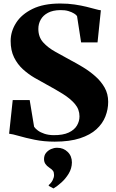

<svg xmlns="http://www.w3.org/2000/svg" viewBox="-20 -774 641 1064"><path d="M283 11Q223.5 11 172.2 0.5Q121 -10 84.2 -20.8Q47.5 -31.5 30.5 -33L50.5 -219.5H144.5L169 -71.5Q176 -61 190.2 -50.5Q204.5 -40 226.2 -32.8Q248 -25.5 276 -25Q329 -24.5 360.8 -39.5Q392.5 -54.5 406.5 -78.5Q420.5 -102.5 420.5 -129Q420.5 -168 395.2 -197.8Q370 -227.5 327.8 -253.8Q285.5 -280 235.5 -307Q205.5 -323 171.2 -343Q137 -363 107 -390.2Q77 -417.5 58 -455.8Q39 -494 39 -547Q39 -599.5 69 -647Q99 -694.5 160 -724.5Q221 -754.5 314 -754.5Q357.5 -754.5 393.8 -749Q430 -743.5 458.8 -736.5Q487.5 -729.5 507.8 -723.8Q528 -718 539 -717L520.5 -539H429.5L407 -684.5Q403 -691.5 390.5 -699.2Q378 -707 358.8 -712.8Q339.5 -718.5 314 -718Q273 -717.5 246 -703.2Q219 -689 205.8 -665.5Q192.5 -642 192.5 -614Q192.5 -569 219.2 -539.2Q246 -509.5 287.2 -486.8Q328.5 -464 372 -440Q403.5 -423.5 439.5 -401.8Q475.5 -380 507.5 -352Q539.5 -324 559.5 -289Q579.5 -254 579.5 -209.5Q579.5 -168 564 -128.5Q548.5 -89 514.5 -57.8Q480.5 -26.5 423.5 -7.8Q366.5 11 283 11ZM378.5 126.5Q378 159.5 360.8 188Q343.5 216.5 320 237.5Q296.5 258.5 277 270H276L250.5 256.5L250 251.5Q264 240 271.8 224.5Q279.5 209 279.5 196.5Q279.5 181 273.8 172.8Q268 164.5 252.5 154.5Q240 146.5 232 135Q224 123.5 224 107.5Q224 86.5 235.5 72.8Q247 59 263.2 52Q279.5 45 294.5 45H298Q331.5 45 355 67.8Q378.5 90.5 378.5 126.5Z"/></svg>

Font: Merriweather 120pt Black
Style: Regular
Weight: 900
Designer: Eben Sorkin
Foundry: Eben Sorkin
Version: Version 2.100